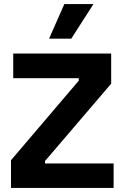

<svg xmlns="http://www.w3.org/2000/svg" viewBox="-20 -923 612 943"><path d="M34 0V-136L367 -527V-539H45V-660H526V-512L201 -132V-120H538V0ZM330 -733H221L296 -903H439Z"/></svg>

Font: Bricolage Grotesque 10pt Bricolage Grotesque 10pt Regular
Style: Bold
Weight: 700
Designer: Mathieu Triay
Foundry: Atelier Triay
Version: Version 1.000; ttfautohint (v1.8.4.7-5d5b);gftools[0.9.32]